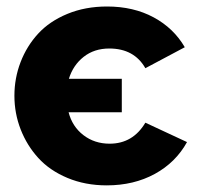

<svg xmlns="http://www.w3.org/2000/svg" viewBox="-20 -555 625 585"><path d="M305.2 9.8Q239.7 9.8 185.5 -12.9Q131.3 -35.6 96.7 -73.7Q62 -111.8 43 -160.6Q23.9 -209.5 23.9 -263.2Q23.9 -316.9 42.7 -365.7Q61.5 -414.6 96.2 -452.4Q130.9 -490.2 185.3 -512.7Q239.7 -535.2 306.2 -535.2Q386.7 -535.2 448 -502.2Q509.3 -469.2 543 -411.1L422.9 -347.2Q388.7 -407.2 313 -407.2Q267.1 -407.2 234.9 -381.8Q202.6 -356.4 189.9 -314.9H351.1V-212.9H189Q200.2 -169.4 234.1 -143.3Q268.1 -117.2 314 -117.2Q384.8 -117.2 422.9 -181.2L549.8 -122.1Q515.6 -60.1 451.7 -25.1Q387.7 9.8 305.2 9.8Z"/></svg>

Font: Rawline ExtraBold
Style: Regular
Weight: 800
Designer: Matt McInerney, Pablo Impallari, Rodrigo Fuenzalida
Foundry: Matt McInerney, Pablo Impallari, Rodrigo Fuenzalida
Version: Version 4.020;PS 004.020;hotconv 1.0.88;makeotf.lib2.5.64775